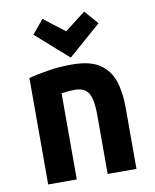

<svg xmlns="http://www.w3.org/2000/svg" viewBox="-86 -840 732 906"><g transform="rotate(-10 280.0 -387.0)"><path d="M71 0V-510Q108 -520 162.5 -529Q217 -538 280 -538Q364 -538 410.5 -507.5Q457 -477 475.5 -423Q494 -369 494 -297V0H356V-279Q356 -328 349 -358.5Q342 -389 323.5 -403.5Q305 -418 271 -418Q256 -418 240.5 -416.5Q225 -415 208 -413V0ZM280 -571 125 -708 180 -774 280 -697 380 -774 437 -708Z"/></g></svg>

Font: Ubuntu Sans Mono
Style: Regular
Weight: 400
Monospace: yes
Designer: Dalton Maag Ltd
Foundry: Dalton Maag Ltd
Version: Version 1.006